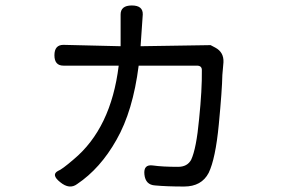

<svg xmlns="http://www.w3.org/2000/svg" viewBox="-20 -633 1040 702"><path d="M502 -580 494 -464 750 -468 767 -459Q799 -442 797 -405L793 -359Q792 -303 780 -178Q768 -53 743 -1Q717 49 653 49Q590 49 547 45Q512 43 508 5Q504 -33 539 -28Q574 -23 631 -23Q665 -23 679 -49Q698 -90 708 -198Q719 -306 718 -375Q719 -393 700 -393H487Q466 -227 406 -122Q347 -17 262 40Q234 61 200 33Q166 6 192 -8Q206 -13 249 -50Q386 -164 414 -393H212Q179 -393 179 -431Q179 -469 212 -469L421 -464V-580Q421 -613 462 -613Q503 -613 502 -580Z"/></svg>

Font: Swei Gothic CJK TC Regular
Style: Regular
Weight: 400
Version: Version 2.129